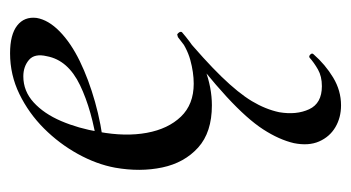

<svg xmlns="http://www.w3.org/2000/svg" viewBox="-182 -258 714 391"><g transform="rotate(-90 175.5 -62.0)"><path d="M157 275Q132 275 112.5 263.5Q93 252 83.5 230.5Q74 209 80 179Q87 149 108 116.5Q129 84 174.5 42Q220 0 297 -58L304 -49Q249 -3 215.5 31.5Q182 66 165.5 93.5Q149 121 143 149Q137 184 149 210Q161 236 196 236Q216 236 230 228Q244 220 254 211Q257 209 260.5 212.5Q264 216 261 219Q240 243 213.5 259Q187 275 157 275ZM157 12Q102 12 71 -16Q40 -44 30.5 -89Q21 -134 30 -185Q37 -223 58 -261Q79 -299 110 -330Q141 -361 180 -380Q219 -399 263 -399Q301 -399 319.5 -384.5Q338 -370 335 -345Q331 -321 307.5 -298Q284 -275 247 -257Q210 -239 164 -226Q118 -213 70 -208L72 -221Q147 -232 198 -256.5Q249 -281 257 -324Q263 -349 249.5 -360.5Q236 -372 216 -372Q186 -372 163 -351Q140 -330 125 -295Q110 -260 103 -218Q93 -164 101 -120.5Q109 -77 134 -51Q159 -25 201 -25Q224 -25 249.5 -32Q275 -39 299 -58Q301 -60 304.5 -56Q308 -52 306 -49Q268 -16 230.5 -2Q193 12 157 12Z"/></g></svg>

Font: Cormorant Medium
Style: Italic
Weight: 500
Italic angle: -10°
Designer: Christian Thalmann (Catharsis Fonts)
Foundry: Catharsis Fonts
Version: Version 4.000